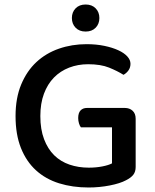

<svg xmlns="http://www.w3.org/2000/svg" viewBox="-20 -818 686 852"><path d="M582 -77Q582 -56 571.5 -42.5Q561 -29 539 -18Q513 -4 467 5Q421 14 373 14Q302 14 242.5 -4.5Q183 -23 140 -62Q97 -101 73 -161Q49 -221 49 -303Q49 -383 74 -443Q99 -503 141.5 -542.5Q184 -582 241.5 -602Q299 -622 364 -622Q407 -622 443 -614.5Q479 -607 505 -595Q531 -583 545 -567.5Q559 -552 559 -535Q559 -518 550 -505.5Q541 -493 528 -486Q501 -503 464 -518Q427 -533 371 -533Q326 -533 287 -518Q248 -503 219.5 -474Q191 -445 175 -402Q159 -359 159 -303Q159 -244 175.5 -200.5Q192 -157 220.5 -129Q249 -101 288.5 -87.5Q328 -74 374 -74Q406 -74 434 -79.5Q462 -85 477 -93V-253H339Q334 -259 330.5 -270.5Q327 -282 327 -294Q327 -317 337.5 -328Q348 -339 366 -339H534Q555 -339 568.5 -326.5Q582 -314 582 -291ZM421 -738Q421 -712 404.5 -695Q388 -678 360 -678Q332 -678 315.5 -695Q299 -712 299 -738Q299 -764 315.5 -781Q332 -798 360 -798Q388 -798 404.5 -781Q421 -764 421 -738Z"/></svg>

Font: Baloo Chettan 2 Medium
Style: Regular
Weight: 500
Designer: Maithili Shingre, Unnati Kotecha and Ek Type
Foundry: Ek Type
Version: Version 1.640;hotconv 1.0.111;makeotfexe 2.5.65597; ttfautoh